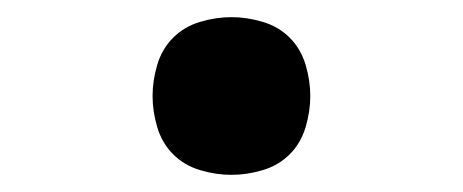

<svg xmlns="http://www.w3.org/2000/svg" viewBox="-20 -452 540 224"><path d="M250 -248Q232 -248 213.5 -253.5Q195 -259 182 -272Q169 -285 163.5 -303.5Q158 -322 158 -340Q158 -358 163.5 -376.5Q169 -395 182 -408Q195 -421 213.5 -426.5Q232 -432 250 -432Q268 -432 286.5 -426.5Q305 -421 318 -408Q331 -395 336.5 -376.5Q342 -358 342 -340Q342 -322 336.5 -303.5Q331 -285 318 -272Q305 -259 286.5 -253.5Q268 -248 250 -248Z"/></svg>

Font: Iosevka SS18 Semibold
Style: Regular
Weight: 600
Monospace: yes
Designer: Belleve Invis
Foundry: Belleve Invis
Version: Version 25.1.1; ttfautohint (v1.8.4)